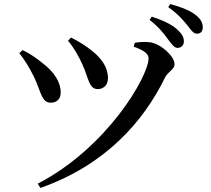

<svg xmlns="http://www.w3.org/2000/svg" viewBox="-20 -869 1040 946"><path d="M808 -675C826 -651 839 -633 854 -633C873 -633 886 -646 886 -665C886 -685 877 -702 854 -723C826 -749 782 -769 728 -787L717 -771C763 -735 789 -702 808 -675ZM901 -747C921 -722 932 -703 950 -703C969 -703 979 -715 979 -734C979 -757 969 -776 943 -796C917 -817 874 -834 819 -849L809 -834C859 -798 881 -771 901 -747ZM315 -668C341 -639 367 -593 384 -556C417 -487 416 -430 462 -430C488 -430 512 -448 512 -484C512 -537 480 -582 433 -619C400 -645 370 -664 330 -684ZM75 -607C100 -576 124 -538 147 -491C182 -419 184 -363 230 -363C264 -363 280 -386 279 -415C279 -463 247 -516 187 -560C164 -579 127 -606 91 -622ZM179 57C501 -56 689 -273 793 -487C809 -518 840 -526 840 -553C840 -592 771 -655 717 -661C692 -664 664 -662 644 -658L639 -639C689 -621 712 -604 712 -582C712 -493 508 -141 166 36Z"/></svg>

Font: Noto Serif SC SemiBold
Style: Regular
Weight: 600
Designer: Ryoko NISHIZUKA 西塚涼子 (kana & ideographs); Frank Grießhammer (Latin, Greek & Cyrillic); Wenlong ZHANG 张文龙 (bopomofo); San
Foundry: Adobe
Version: Version 2.001;hotconv 1.1.0;makeotfexe 2.6.0